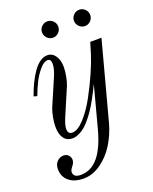

<svg xmlns="http://www.w3.org/2000/svg" viewBox="-161 -732 845 1062"><g transform="rotate(-20 261.0 -201.0)"><path d="M502 -456.1 379.9 1Q362.3 65.4 328.6 119.4Q294.9 173.3 246.1 207.8Q197.3 242.2 144 242.2Q90.3 242.2 58.6 215.8Q26.9 189.5 26.9 144Q26.9 117.2 43 100.6Q59.1 84 81.1 84Q99.1 84 110.1 95.7Q121.1 107.4 121.1 124Q121.1 139.6 106.9 157.2Q92.8 174.8 92.8 186Q92.8 217.8 136.2 217.8Q196.8 217.8 240 166.5Q283.2 115.2 311 9.8L375 -231Q364.3 -209 356.9 -193.8Q349.6 -178.7 334.2 -151.1Q318.8 -123.5 306.2 -104Q293.5 -84.5 274.9 -60.8Q256.3 -37.1 239.5 -22.5Q222.7 -7.8 202.1 2.2Q181.6 12.2 162.1 12.2Q129.9 12.2 112.1 -11.7Q94.2 -35.6 94.2 -80.1Q94.2 -106 100.1 -136.5Q106 -167 113.8 -186L183.1 -347.2Q199.2 -386.7 199.2 -413.1Q199.2 -441.9 179.2 -441.9Q157.7 -441.9 133.1 -413.3Q108.4 -384.8 90.3 -348.9Q72.3 -313 58.1 -273.9L38.1 -279.8Q51.8 -317.9 67.1 -349.9Q82.5 -381.8 101.3 -409.2Q120.1 -436.5 141.8 -452.1Q163.6 -467.8 186 -467.8Q215.8 -467.8 233.4 -441.9Q251 -416 251 -375Q251 -350.6 245.1 -320.1Q239.3 -289.6 231 -270L162.1 -108.9Q146 -69.3 146 -48.8Q146 -18.1 171.9 -18.1Q204.1 -18.1 243.9 -61.8Q283.7 -105.5 317.6 -168.2Q351.6 -231 377.4 -290Q403.3 -349.1 416 -390.1L436 -456.1ZM405.3 -629.9Q419.4 -644 439 -644Q458.5 -644 472.7 -629.9Q486.8 -615.7 486.8 -596.2Q486.8 -576.7 472.7 -562.3Q458.5 -547.9 439 -547.9Q419.4 -547.9 405.3 -562.3Q391.1 -576.7 391.1 -596.2Q391.1 -615.7 405.3 -629.9ZM217.3 -629.9Q231.4 -644 251 -644Q270.5 -644 284.7 -629.9Q298.8 -615.7 298.8 -596.2Q298.8 -576.7 284.7 -562.3Q270.5 -547.9 251 -547.9Q231.4 -547.9 217.3 -562.3Q203.1 -576.7 203.1 -596.2Q203.1 -615.7 217.3 -629.9Z"/></g></svg>

Font: Flanker Steampunk
Style: Italic
Weight: 400
Italic angle: -12°
Designer: Alexey Kryukov, Leonardo Di Lena
Foundry: Alexey Kryukov, Leonardo Di Lena
Version: 1.210